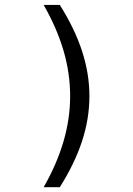

<svg xmlns="http://www.w3.org/2000/svg" viewBox="-20 -650 540 779"><path d="M157.2 -629.9H222.7Q283.2 -534.2 313 -442.4Q342.8 -350.6 342.8 -259.8Q342.8 -168.9 313 -77.6Q283.2 13.7 222.7 109.4H157.2Q210.9 15.6 237.8 -76.7Q264.6 -168.9 264.6 -259.8Q264.6 -352.5 237.8 -444.3Q210.9 -536.1 157.2 -629.9Z"/></svg>

Font: BabelStone Shapes
Style: Regular
Weight: 400
Designer: Andrew West
Foundry: BabelStone
Version: Version 15.0.0 September 13, 2022